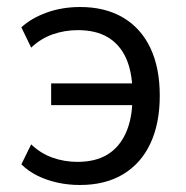

<svg xmlns="http://www.w3.org/2000/svg" viewBox="-20 -519 531 548"><path d="M208 9Q174 9 143 2Q112 -5 86 -18Q60 -31 41 -50L69 -107Q96 -81 130 -69Q164 -57 201 -57Q252 -57 286 -77.5Q320 -98 338.5 -138Q357 -178 358 -235L366 -219H126V-281H366L358 -260Q357 -315 339.5 -353.5Q322 -392 288 -412.5Q254 -433 202 -433Q165 -433 130.5 -421Q96 -409 69 -383L41 -441Q69 -467 113 -483Q157 -499 209 -499Q280 -499 331 -469Q382 -439 409 -382.5Q436 -326 436 -246Q436 -167 409.5 -110Q383 -53 332 -22Q281 9 208 9Z"/></svg>

Font: Nunito Sans 10pt SemiCondensed
Style: Regular
Weight: 400
Width: 4
Designer: Vernon Adams
Foundry: Vernon Adams
Version: Version 3.101;gftools[0.9.27]